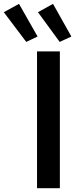

<svg xmlns="http://www.w3.org/2000/svg" viewBox="-102 -990 428 1010"><path d="M92.8 -719.7H212.9V0H92.8ZM-82 -925.8 -2 -969.7 95.7 -797.9 36.1 -769.5ZM97.7 -925.8 176.8 -969.7 273.4 -797.9 211.9 -769.5Z"/></svg>

Font: Reddit Sans Chocolate SemiBold
Style: Regular
Weight: 600
Designer: Stephen Hutchings
Foundry: Reddit
Version: Version 1.011